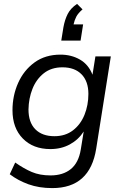

<svg xmlns="http://www.w3.org/2000/svg" viewBox="-20 -775 626 984"><path d="M248 189Q180 189 126 169.5Q72 150 30 118L58 58Q102 89 143 106.5Q184 124 239 124Q303 124 343 91.5Q383 59 394 -9L409 -101Q382 -59 338 -35Q294 -11 238 -11Q150 -11 97 -65Q44 -119 44 -210Q44 -285 73 -350Q102 -415 157 -455Q212 -495 290 -495Q346 -495 390 -469.5Q434 -444 454 -392L469 -486H548L473 -13Q441 189 248 189ZM259 -77Q315 -77 354 -107Q393 -137 413 -186.5Q433 -236 433 -294Q433 -358 398 -394Q363 -430 300 -430Q243 -430 204.5 -399.5Q166 -369 146.5 -320Q127 -271 126 -214Q126 -148 161 -112.5Q196 -77 259 -77ZM294 -567 305 -635Q312 -674 327 -703.5Q342 -733 375 -755L403 -727Q380 -707 371 -689.5Q362 -672 357 -650H406L393 -567Z"/></svg>

Font: Nunito Sans
Style: Italic
Weight: 400
Italic angle: -9°
Designer: Vernon Adams
Foundry: Vernon Adams
Version: Version 3.006; ttfautohint (v1.8.3)